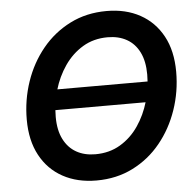

<svg xmlns="http://www.w3.org/2000/svg" viewBox="-53 -791 873 854"><g transform="rotate(-5 383.5 -363.5)"><path d="M644 -409.2 636.2 -317.9H156.2L163.6 -409.2ZM344.2 9.8Q258.8 9.8 194.3 -25.4Q129.9 -60.5 94 -127Q58.1 -193.4 58.1 -286.6Q58.1 -374.5 85.7 -455.6Q113.3 -536.6 165.3 -600.1Q217.3 -663.6 290.3 -700.4Q363.3 -737.3 453.6 -737.3Q539.1 -737.3 603 -702.1Q667 -667 702.9 -600.8Q738.8 -534.7 738.8 -440.9Q738.8 -352.5 710.9 -271.5Q683.1 -190.4 631.3 -127Q579.6 -63.5 506.8 -26.9Q434.1 9.8 344.2 9.8ZM349.1 -106.9Q412.1 -106.9 460.7 -136Q509.3 -165 542.2 -213.4Q575.2 -261.7 592.3 -321Q609.4 -380.4 609.4 -440.4Q609.4 -499.5 589.4 -539.8Q569.3 -580.1 533.2 -600.3Q497.1 -620.6 448.2 -620.6Q385.7 -620.6 337.2 -591.6Q288.6 -562.5 255.1 -513.9Q221.7 -465.3 204.6 -406.5Q187.5 -347.7 187.5 -287.6Q187.5 -228.5 207.8 -188.2Q228 -147.9 264.2 -127.4Q300.3 -106.9 349.1 -106.9Z"/></g></svg>

Font: Inter 16pt SemiBold
Style: Italic
Weight: 600
Italic angle: -9.3988°
Version: Version 4.001;git-66647c0bb